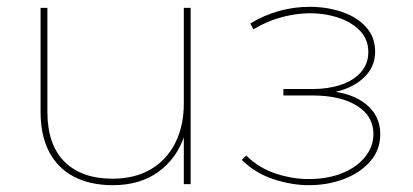

<svg xmlns="http://www.w3.org/2000/svg" viewBox="-20 -540 1210 563"><path d="M311 3Q245 3 197.5 -21.5Q150 -46 124.5 -94Q99 -142 99 -212V-517H119V-212Q119 -116 169 -66Q219 -16 310 -16Q375 -16 422 -43.5Q469 -71 494 -121Q519 -171 519 -236V-517H539V0H519V-146L521 -143Q499 -76 445 -36.5Q391 3 311 3Z M886 3Q835 3 782 -14.5Q729 -32 689 -71L702 -84Q739 -47 790 -30.5Q841 -14 891 -15Q945 -16 986.5 -33.5Q1028 -51 1051.5 -81Q1075 -111 1075 -147Q1075 -200 1026.5 -230Q978 -260 897 -260H811V-279H898Q943 -279 980 -291.5Q1017 -304 1038.5 -328.5Q1060 -353 1060 -387Q1060 -425 1035 -450.5Q1010 -476 969.5 -489Q929 -502 882 -501Q843 -500 802 -488.5Q761 -477 723 -454L714 -471Q755 -496 799 -508Q843 -520 888 -520Q939 -520 983 -505Q1027 -490 1053.5 -460.5Q1080 -431 1080 -389Q1080 -350 1056 -322Q1032 -294 992 -279Q952 -264 903 -264L906 -275Q997 -275 1046 -240Q1095 -205 1095 -147Q1095 -100 1065.5 -66.5Q1036 -33 988.5 -15Q941 3 886 3Z"/></svg>

Font: Montserrat Alternates Thin
Style: Regular
Weight: 100
Designer: Julieta Ulanovsky
Foundry: Julieta Ulanovsky
Version: Version 9.000